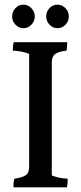

<svg xmlns="http://www.w3.org/2000/svg" viewBox="-20 -899 346 823"><path d="M275 -828.5Q275 -808 260.5 -793Q246 -778 226.5 -778Q207 -778 192.5 -793Q178 -808 178 -828.5Q178 -849 192 -864Q206 -879 226 -879Q246 -879 260.5 -864Q275 -849 275 -828.5ZM129 -828.5Q129 -808 114.5 -793Q100 -778 80.5 -778Q61 -778 46.5 -793Q32 -808 32 -828.5Q32 -849 46 -864Q60 -879 80 -879Q100 -879 114.5 -864Q129 -849 129 -828.5ZM202 -631V-147Q231 -135 270 -133Q270 -130 270 -122Q270 -114 267 -96H38Q38 -101 38 -111Q38 -121 42 -133Q76 -138 90.5 -148Q105 -158 105 -184V-668Q77 -680 35 -682Q35 -706 39 -718H268Q268 -692 265 -682Q231 -678 216.5 -667.5Q202 -657 202 -631Z"/></svg>

Font: Halant Medium
Style: Regular
Weight: 500
Designer: Hitesh Malaviya (Devanagari), Satya Rajpurohit (Latin)
Foundry: Indian Type Foundry
Version: Version 1.101;PS 1.0;hotconv 1.0.78;makeotf.lib2.5.61930; tt